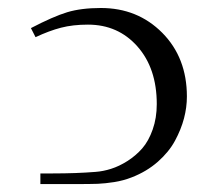

<svg xmlns="http://www.w3.org/2000/svg" viewBox="-20 -465 531 485"><path d="M58.1 -394Q114.3 -423.3 149.7 -434.1Q185.1 -444.8 234.9 -444.8Q327.6 -444.8 389.9 -382.1Q452.1 -319.3 452.1 -221.2Q452.1 -193.8 444.8 -166Q437.5 -138.2 422.1 -109.6Q406.7 -81.1 378.7 -56.4Q350.6 -31.7 313 -17.1Q292 -8.8 268.8 -5.1Q245.6 -1.5 227.1 -0.7Q208.5 0 167 0H82V-26.9H113.8Q172.9 -26.9 221.2 -30.8Q240.7 -32.2 260.7 -38.6Q280.8 -44.9 302 -58.3Q323.2 -71.8 339.4 -90.3Q355.5 -108.9 365.7 -137.9Q376 -167 376 -202.1Q376 -292.5 327.1 -347.7Q278.3 -402.8 202.1 -402.8Q164.1 -402.8 134 -395Q104 -387.2 69.8 -371.1Z"/></svg>

Font: Dehuti Alt
Style: Book
Weight: 400
Version: Version 1.2